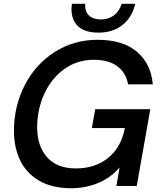

<svg xmlns="http://www.w3.org/2000/svg" viewBox="-20 -986 853 1018"><path d="M54 -292Q54 -423 111 -534Q168 -645 269.5 -710Q371 -775 498 -775Q631 -775 706 -711.5Q781 -648 790 -539H659Q648 -601 601.5 -635Q555 -669 477 -669Q389 -669 320.5 -619.5Q252 -570 214.5 -487.5Q177 -405 177 -311Q177 -213 229 -153Q281 -93 383 -93Q485 -93 554 -149.5Q623 -206 642 -307H467L485 -407H777L705 0H597L614 -98Q566 -42 498.5 -15Q431 12 359 12Q256 12 187.5 -28Q119 -68 86.5 -136.5Q54 -205 54 -292ZM359 -938Q359 -948 361 -966H432Q429 -925 451.5 -904Q474 -883 515 -883Q555 -883 584 -904.5Q613 -926 625 -966H697Q681 -895 630 -854Q579 -813 502 -813Q430 -813 394.5 -846Q359 -879 359 -938Z"/></svg>

Font: Open Sauce One Medium Italic
Style: Regular
Weight: 500
Italic angle: -10°
Designer: Alfredo Marco Pradil
Foundry: Creative Sauce Fz LLC
Version: Version 1.477